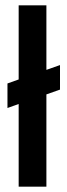

<svg xmlns="http://www.w3.org/2000/svg" viewBox="-20 -700 253 720"><path d="M50 0V-310L8 -295V-387L50 -402V-680H154V-438L205 -456V-364L154 -346V0Z"/></svg>

Font: Bricolage Grotesque 96pt Condensed Medium
Style: Regular
Weight: 500
Width: 3
Designer: Mathieu Triay
Foundry: Atelier Triay
Version: Version 1.001; ttfautohint (v1.8.4.7-5d5b);gftools[0.9.33.de